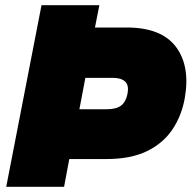

<svg xmlns="http://www.w3.org/2000/svg" viewBox="-20 -720 747 740"><path d="M4 0 140 -700H363L346 -614H468Q602 -614 658 -539.5Q714 -465 692 -341Q680 -274 644.5 -221Q609 -168 546.5 -137.5Q484 -107 390 -107H247L227 0ZM286 -299H392Q428 -299 446.5 -313Q465 -327 471 -357Q478 -391 462.5 -405.5Q447 -420 415 -420H309Z"/></svg>

Font: REM Black
Style: Italic
Weight: 900
Italic angle: -11°
Designer: Octavio Pardo
Foundry: Ashler Design
Version: Version 1.005;gftools[0.9.28]